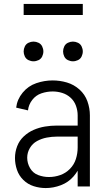

<svg xmlns="http://www.w3.org/2000/svg" viewBox="-20 -946 540 974"><path d="M150 -635Q137 -635 124.5 -641Q112 -647 106 -659.5Q100 -672 100 -685Q100 -698 106 -710.5Q112 -723 124.5 -729Q137 -735 150 -735Q163 -735 175.5 -729Q188 -723 194 -710.5Q200 -698 200 -685Q200 -672 194 -659.5Q188 -647 175.5 -641Q163 -635 150 -635ZM350 -635Q337 -635 324.5 -641Q312 -647 306 -659.5Q300 -672 300 -685Q300 -698 306 -710.5Q312 -723 324.5 -729Q337 -735 350 -735Q363 -735 375.5 -729Q388 -723 394 -710.5Q400 -698 400 -685Q400 -672 394 -659.5Q388 -647 375.5 -641Q363 -635 350 -635ZM212 8Q181 8 151 -1.5Q121 -11 98.5 -33Q76 -55 66 -84.5Q56 -114 56 -144.5Q56 -175 67 -204Q78 -233 100.5 -254Q123 -275 150.5 -287Q178 -299 208 -304Q238 -309 269 -309H374V-361Q374 -385 365.5 -409Q357 -433 338.5 -450Q320 -467 296 -474.5Q272 -482 247 -482Q218 -482 190 -472.5Q162 -463 143.5 -439Q125 -415 122 -386L62 -400Q67 -442 95 -476Q123 -510 164 -524Q205 -538 247 -538Q284 -538 319.5 -527.5Q355 -517 383 -492Q411 -467 423.5 -432Q436 -397 436 -361V0H374V-80Q365 -65 353 -51Q327 -21 289 -6.5Q251 8 212 8ZM228 -48Q258 -48 286 -58Q314 -68 335 -89.5Q356 -111 365 -139.5Q374 -168 374 -198V-253H269Q243 -253 217 -248Q191 -243 168 -230.5Q145 -218 131.5 -195Q118 -172 118 -146Q118 -118 132.5 -93Q147 -68 173.5 -58Q200 -48 228 -48ZM100 -870V-926H400V-870Z"/></svg>

Font: Iosevka SS01 Light
Style: Regular
Weight: 300
Monospace: yes
Designer: Belleve Invis
Foundry: Belleve Invis
Version: 2.3.3; ttfautohint (v1.8.3)